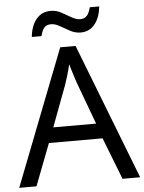

<svg xmlns="http://www.w3.org/2000/svg" viewBox="-60 -961 759 1009"><g transform="rotate(-5 319.5 -456.5)"><path d="M545 0 459 -221H176L91 0H0L279 -717H360L638 0ZM352 -517Q349 -525 342 -546Q335 -567 328.5 -589.5Q322 -612 318 -624Q311 -593 302 -563.5Q293 -534 287 -517L206 -301H432ZM135 -784Q141 -843 169.5 -877.5Q198 -912 245 -912Q275 -912 301.5 -897.5Q328 -883 352 -869Q376 -855 397 -855Q420 -855 432.5 -869.5Q445 -884 452 -913H502Q496 -855 468 -820Q440 -785 393 -785Q365 -785 338.5 -799Q312 -813 287.5 -827.5Q263 -842 241 -842Q217 -842 205 -827.5Q193 -813 186 -784Z"/></g></svg>

Font: Noto Sans Batak
Style: Regular
Weight: 400
Designer: Monotype Design Team
Foundry: Monotype Imaging Inc.
Version: Version 2.002; ttfautohint (v1.8.4.7-5d5b)